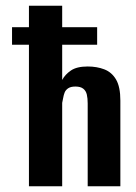

<svg xmlns="http://www.w3.org/2000/svg" viewBox="-20 -650 473 670"><path d="M81 0V-494H22V-555H81V-630H197V-555H319V-494H197V-371Q207 -390 227.5 -404Q248 -418 286 -418Q318 -418 344 -408Q370 -398 385 -372.5Q400 -347 400 -299V0H286V-289Q286 -307 283 -320Q280 -333 270.5 -340.5Q261 -348 243 -348Q227 -348 218 -342Q209 -336 205.5 -327Q202 -318 200.5 -308.5Q199 -299 197 -291V0Z"/></svg>

Font: Alumni Sans
Style: Bold
Weight: 700
Designer: Robert E. Leuschke
Foundry: Robert E. Leuschke
Version: Version 1.018